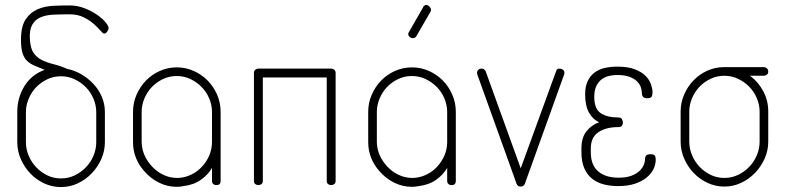

<svg xmlns="http://www.w3.org/2000/svg" viewBox="-20 -750 3183 778"><path d="M261 -692Q225 -692 195 -690.5Q165 -689 143.5 -679.5Q122 -670 110.5 -649.5Q99 -629 101 -592Q103 -554 116.5 -535Q130 -516 151 -506Q172 -496 198.5 -489.5Q225 -483 252 -471Q282 -465 309.5 -449Q337 -433 358.5 -410Q380 -387 392.5 -358Q405 -329 405 -296V-174Q405 -138 390.5 -105.5Q376 -73 351.5 -47.5Q327 -22 295 -7Q263 8 227 8Q191 8 159 -7Q127 -22 103 -47Q79 -72 64.5 -105Q50 -138 50 -174V-296Q50 -354 79 -401Q108 -448 161 -467Q139 -476 121 -483.5Q103 -491 90.5 -502.5Q78 -514 71.5 -534Q65 -554 65 -589Q65 -643 84 -671.5Q103 -700 132.5 -712.5Q162 -725 196.5 -726.5Q231 -728 262 -728Q293 -728 321.5 -717Q350 -706 372 -691Q394 -676 407 -660.5Q420 -645 420 -636Q420 -630 414.5 -622Q409 -614 402 -614Q397 -614 387 -626Q377 -638 360 -653Q343 -668 319 -680Q295 -692 261 -692ZM370 -296Q370 -323 359 -349.5Q348 -376 328.5 -396Q309 -416 283 -428.5Q257 -441 227 -441Q197 -441 171 -428.5Q145 -416 126 -396Q107 -376 96 -349.5Q85 -323 85 -296V-174Q85 -146 96 -119.5Q107 -93 126.5 -72.5Q146 -52 171.5 -39.5Q197 -27 227 -27Q257 -27 283 -39.5Q309 -52 328.5 -72.5Q348 -93 359 -119.5Q370 -146 370 -174Z M696 -477Q732 -477 764 -463Q796 -449 820.5 -424.5Q845 -400 859.5 -367Q874 -334 874 -297V-294V-175V-17Q874 0 857 0Q849 0 844 -4.5Q839 -9 839 -17V-70Q825 -44 795.5 -22.5Q766 -1 724 4Q710 7 696 7Q658 7 624 -10Q590 -27 565 -56Q543 -80 531 -110Q519 -140 519 -174V-175V-294V-297Q519 -333 533 -365.5Q547 -398 571 -423Q595 -448 627.5 -462.5Q660 -477 696 -477ZM554 -294V-175Q554 -170 554.5 -164.5Q555 -159 556 -153Q560 -129 573 -106.5Q586 -84 605 -66.5Q624 -49 648 -39Q672 -29 698 -29Q720 -29 742 -37Q785 -53 812 -91.5Q839 -130 839 -175V-294V-297Q839 -324 828 -350.5Q817 -377 797.5 -397Q778 -417 752 -429.5Q726 -442 696 -442Q666 -442 640 -429.5Q614 -417 595 -397Q576 -377 565 -350.5Q554 -324 554 -297Z M1322 -472Q1329 -472 1334.5 -467.5Q1340 -463 1340 -454V-17Q1340 -8 1334.5 -4Q1329 0 1322 0Q1315 0 1309.5 -4Q1304 -8 1304 -17V-436H1045V-17Q1045 -8 1039.5 -4Q1034 0 1027 0Q1020 0 1014.5 -4Q1009 -8 1009 -17V-454Q1009 -463 1014.5 -467.5Q1020 -472 1027 -472Z M1649 -477Q1685 -477 1717 -463Q1749 -449 1773.5 -424.5Q1798 -400 1812.5 -367Q1827 -334 1827 -297V-294V-175V-17Q1827 0 1810 0Q1802 0 1797 -4.5Q1792 -9 1792 -17V-70Q1778 -44 1748.5 -22.5Q1719 -1 1677 4Q1663 7 1649 7Q1611 7 1577 -10Q1543 -27 1518 -56Q1496 -80 1484 -110Q1472 -140 1472 -174V-175V-294V-297Q1472 -333 1486 -365.5Q1500 -398 1524 -423Q1548 -448 1580.5 -462.5Q1613 -477 1649 -477ZM1507 -294V-175Q1507 -170 1507.5 -164.5Q1508 -159 1509 -153Q1513 -129 1526 -106.5Q1539 -84 1558 -66.5Q1577 -49 1601 -39Q1625 -29 1651 -29Q1673 -29 1695 -37Q1738 -53 1765 -91.5Q1792 -130 1792 -175V-294V-297Q1792 -324 1781 -350.5Q1770 -377 1750.5 -397Q1731 -417 1705 -429.5Q1679 -442 1649 -442Q1619 -442 1593 -429.5Q1567 -417 1548 -397Q1529 -377 1518 -350.5Q1507 -324 1507 -297ZM1668 -605Q1667 -601 1662 -598Q1655 -594 1648 -596Q1641 -598 1636 -605Q1632 -613 1637 -620L1696 -723Q1696 -727 1700 -727Q1706 -732 1712.5 -729Q1719 -726 1723 -720Q1730 -710 1723 -700Z M2248 -472Q2255 -472 2261 -467.5Q2267 -463 2267 -455Q2267 -451 2265.5 -446.5Q2264 -442 2263 -440L2107 -6Q2102 6 2090 6Q2077 6 2073 -6L1917 -440Q1916 -442 1914.5 -446.5Q1913 -451 1913 -454Q1913 -462 1918 -467Q1923 -472 1931 -472Q1943 -472 1948 -461L2090 -68L2231 -455Q2233 -461 2235.5 -466.5Q2238 -472 2248 -472Z M2486 -30Q2518 -30 2539 -38Q2560 -46 2572 -58Q2584 -70 2589 -83Q2594 -96 2594 -106Q2594 -115 2598.5 -120Q2603 -125 2617 -125Q2627 -125 2632 -121Q2637 -117 2637 -102Q2637 -84 2628 -65Q2619 -46 2600 -30.5Q2581 -15 2552.5 -5.5Q2524 4 2485 4Q2453 4 2426 -3Q2399 -10 2379 -26Q2359 -42 2347.5 -68.5Q2336 -95 2336 -133V-148Q2336 -192 2356 -217.5Q2376 -243 2408 -255Q2382 -266 2366.5 -294Q2351 -322 2351 -368Q2351 -399 2361 -420.5Q2371 -442 2388.5 -455.5Q2406 -469 2430 -474.5Q2454 -480 2481 -480Q2525 -480 2553 -469Q2581 -458 2596.5 -442Q2612 -426 2618 -408Q2624 -390 2624 -377Q2624 -362 2619.5 -357Q2615 -352 2602 -352Q2581 -352 2581 -373Q2581 -383 2577 -395.5Q2573 -408 2562 -419.5Q2551 -431 2531.5 -438.5Q2512 -446 2482 -446Q2435 -446 2411.5 -423Q2388 -400 2388 -358Q2388 -309 2414 -291.5Q2440 -274 2485 -274Q2496 -274 2500 -267.5Q2504 -261 2504 -253Q2504 -246 2500 -240.5Q2496 -235 2485 -235Q2436 -235 2405 -214.5Q2374 -194 2374 -148V-133Q2374 -81 2404 -55.5Q2434 -30 2486 -30Z M3019 -443Q3052 -419 3072.5 -381Q3093 -343 3093 -298V-176Q3093 -140 3078.5 -107.5Q3064 -75 3039.5 -49.5Q3015 -24 2983 -9Q2951 6 2915 6Q2879 6 2847 -9Q2815 -24 2791 -49Q2767 -74 2752.5 -107Q2738 -140 2738 -176V-298Q2738 -334 2752 -366.5Q2766 -399 2790 -424Q2814 -449 2846 -463.5Q2878 -478 2914 -478H3075Q3082 -478 3087.5 -473Q3093 -468 3093 -460Q3093 -452 3087.5 -447.5Q3082 -443 3075 -443ZM3058 -298Q3058 -325 3047 -351.5Q3036 -378 3016.5 -398Q2997 -418 2971 -430.5Q2945 -443 2915 -443Q2885 -443 2859 -430.5Q2833 -418 2814 -398Q2795 -378 2784 -351.5Q2773 -325 2773 -298V-176Q2773 -148 2784 -121.5Q2795 -95 2814.5 -74.5Q2834 -54 2859.5 -41.5Q2885 -29 2915 -29Q2945 -29 2971 -41.5Q2997 -54 3016.5 -74.5Q3036 -95 3047 -121.5Q3058 -148 3058 -176Z"/></svg>

Font: AkaAcidDosis
Style: ExtraLight
Weight: 250
Designer: Edgar Tolentino, Pablo Impallari, Igino Marini, Aka-Acid
Foundry: Edgar Tolentino, Pablo Impallari, Igino Marini, Aka-Acid
Version: Version 1.007